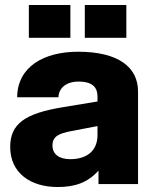

<svg xmlns="http://www.w3.org/2000/svg" viewBox="-20 -740 609 772"><path d="M376 0H535V-372C535 -470 456 -532 294 -532C154 -532 50 -470 49 -349H215C216 -384 244 -412 296 -412C358 -412 372 -383 372 -352V-332L233 -309C80 -284 21 -242 21 -149C21 -45 102 12 212 12C280 12 332 -5 376 -54ZM96 -588H263V-720H96ZM191 -155C191 -191 215 -203 267 -213L372 -233V-197C372 -127 321 -100 263 -100C216 -100 191 -121 191 -155ZM321 -588H488V-720H321Z"/></svg>

Font: Aspekta 800
Style: Regular
Weight: 800
Designer: Ivo Dolenc
Version: Version 2.000